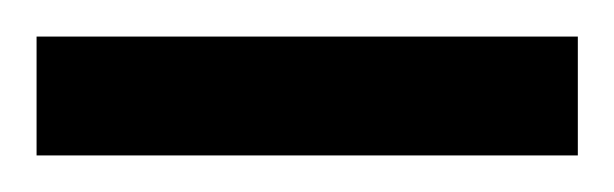

<svg xmlns="http://www.w3.org/2000/svg" viewBox="-20 70 336 105"><path d="M0 90V155H296V90Z"/></svg>

Font: Noto Sans Gurmukhi UI ExtraCondensed
Style: Regular
Weight: 400
Width: 2
Designer: Jelle Bosma - Monotype Design Team
Foundry: Monotype Imaging Inc.
Version: Version 2.004